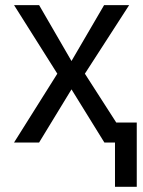

<svg xmlns="http://www.w3.org/2000/svg" viewBox="-20 -550 553 741"><path d="M255.9 -314.5 381.8 -530.3H478.5L307.6 -265.6L428.7 -77.1H507.8V170.9H423.8V0H382.8L255.9 -205.1L130.9 0H34.2L201.2 -265.6L34.2 -530.3H130.9Z"/></svg>

Font: Pretendard
Style: Regular
Weight: 400
Designer: Base glyphs from Inter by Rasmus Andersson; Hangeul glyphs from Noto Sans CJK(Source Han Sans) by Jang Soo-young and Kan
Foundry: Kil Hyung-jin
Version: Version 1.309